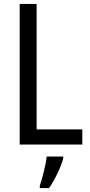

<svg xmlns="http://www.w3.org/2000/svg" viewBox="-20 -734 457 975"><path d="M80 0H398V-77H166V-714H80ZM301 71V61H217C213 102 194 175 182 210V221H229C258 180 289 116 301 71Z"/></svg>

Font: Noto Sans Gujarati UI Condensed
Style: Regular
Weight: 400
Width: 3
Designer: Jelle Bosma - Monotype Design Team, Universal Thirst
Foundry: Monotype Imaging Inc.
Version: Version 2.106